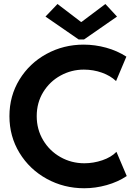

<svg xmlns="http://www.w3.org/2000/svg" viewBox="-20 -956 695 983"><path d="M28.3 -361.3Q28.3 -464.8 79.6 -548.6Q130.9 -632.3 218 -679.9Q305.2 -727.5 408.2 -727.5Q466.3 -727.5 523.2 -711.9Q580.1 -696.3 627 -666L574.2 -541Q545.4 -568.4 501.7 -584Q458 -599.6 409.2 -599.6Q345.7 -599.6 290.3 -569.3Q234.9 -539.1 201.4 -484.6Q168 -430.2 168 -361.3Q168 -293.5 200.9 -238.3Q233.9 -183.1 289.8 -151.6Q345.7 -120.1 412.1 -120.1Q458.5 -120.1 503.9 -135.5Q549.3 -150.9 576.2 -178.7L628.9 -54.7Q583.5 -24.4 526.1 -8.3Q468.8 7.8 411.1 7.8Q307.1 7.8 219.2 -40.5Q131.3 -88.9 79.8 -173.3Q28.3 -257.8 28.3 -361.3ZM394.5 -843.8H397.5L519.5 -935.5L579.1 -871.1L410.2 -753.9H382.8L212.9 -871.1L274.4 -935.5Z"/></svg>

Font: Reddit Sans Vanilla
Style: Bold
Weight: 700
Designer: Stephen Hutchings
Foundry: Reddit
Version: Version 1.013